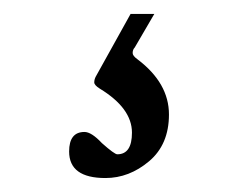

<svg xmlns="http://www.w3.org/2000/svg" viewBox="-20 -25 341 275"><path d="M131 230Q79 230 79 192Q79 164 101 164Q111 164 126 180Q144 196 148 196Q169 196 169 165Q169 130 123 102Q115 97 115 93Q115 89 117 85L167 -5H201L173 43Q170 46 170 51Q170 55 177 60Q222 94 222 139Q222 182 193.5 206Q165 230 131 230Z"/></svg>

Font: Junicode Two Beta Condensed
Style: Regular
Weight: 400
Width: 3
Designer: Peter S. Baker
Foundry: Briery Creek Software
Version: Version 1.053; ttfautohint (v1.8.4)